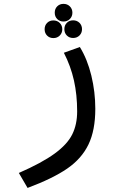

<svg xmlns="http://www.w3.org/2000/svg" viewBox="-20 -734 640 968"><path d="M369 -172.5Q369 -256 352.8 -328.5Q336.5 -401 302 -468L382.5 -497Q420.5 -435.5 440.5 -353Q460.5 -270.5 460.5 -185.5Q460.5 -77 426 -5.5Q391.5 66 318.8 116Q246 166 119 213.5L75 138Q191.5 87 255.2 40.5Q319 -6 344 -56Q369 -106 369 -172.5ZM256 -670Q256 -689.5 268.5 -702Q281 -714.5 300 -714.5Q319.5 -714.5 332.2 -701.8Q345 -689 345 -670Q345 -651 332.2 -638.2Q319.5 -625.5 300 -625.5Q281 -625.5 268.5 -638Q256 -650.5 256 -670ZM205 -586.5Q205 -606 217.5 -618.5Q230 -631 249 -631Q268.5 -631 281.2 -618.2Q294 -605.5 294 -586.5Q294 -567.5 281.2 -554.8Q268.5 -542 249 -542Q230 -542 217.5 -554.5Q205 -567 205 -586.5ZM304.5 -587Q304.5 -606.5 317 -619Q329.5 -631.5 348.5 -631.5Q368 -631.5 380.8 -618.8Q393.5 -606 393.5 -587Q393.5 -568 380.8 -555.2Q368 -542.5 348.5 -542.5Q329.5 -542.5 317 -555Q304.5 -567.5 304.5 -587Z"/></svg>

Font: JuliaMono
Style: Regular
Weight: 400
Monospace: yes
Designer: cormullion
Foundry: corm
Version: Version 0.055; ttfautohint (v1.8.4)